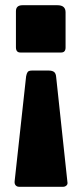

<svg xmlns="http://www.w3.org/2000/svg" viewBox="-20 -550 311 735"><path d="M231 -368Q231 -349 214 -349H58Q41 -349 41 -369V-507Q41 -530 66 -530H200Q231 -530 231 -503V-368ZM238 146Q240 155 234.5 160Q229 165 222 165H53Q45 165 40 159.5Q35 154 36 144L80 -258Q82 -269 86 -274.5Q90 -280 104 -280H165Q180 -280 187 -274.5Q194 -269 195 -255L238 146Z"/></svg>

Font: Libre Franklin Thin ExtraBold
Style: Regular
Weight: 800
Version: Version 3.000